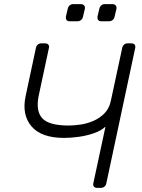

<svg xmlns="http://www.w3.org/2000/svg" viewBox="-20 -910 688 930"><path d="M450 0Q440 0 435 -6Q430 -12 432 -22L491 -297Q472 -278 437 -265.5Q402 -253 363 -247.5Q324 -242 291 -242Q180 -242 132.5 -298Q85 -354 104 -444L154 -678Q156 -688 163 -694Q170 -700 180 -700H198Q209 -700 214 -694Q219 -688 217 -678L168 -449Q152 -374 184 -338Q216 -302 312 -302Q338 -302 369.5 -306.5Q401 -311 431.5 -324Q462 -337 485.5 -360.5Q509 -384 517 -422L572 -678Q574 -688 581 -694Q588 -700 598 -700H616Q627 -700 632 -694Q637 -688 635 -678L495 -22Q493 -12 486 -6Q479 0 468 0ZM470 -807Q460 -807 455.5 -813Q451 -819 452 -829L461 -867Q463 -877 470 -883.5Q477 -890 487 -890H525Q535 -890 540.5 -883.5Q546 -877 544 -867L535 -829Q533 -819 525.5 -813Q518 -807 508 -807ZM317 -807Q307 -807 302.5 -813Q298 -819 299 -829L308 -867Q310 -877 317 -883.5Q324 -890 334 -890H372Q382 -890 387.5 -883.5Q393 -877 391 -867L382 -829Q380 -819 372.5 -813Q365 -807 355 -807Z"/></svg>

Font: Rubik Light
Style: Italic
Weight: 300
Italic angle: -12°
Designer: Hubert and Fischer
Foundry: Hubert and Fischer
Version: Version 2.300;gftools[0.9.30]